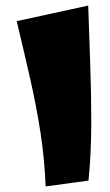

<svg xmlns="http://www.w3.org/2000/svg" viewBox="-20 -670 395 690"><path d="M144 0Q140 -100 125.5 -193.5Q111 -287 89 -384.5Q67 -482 40 -594L297 -650Q300 -556 304 -447.5Q308 -339 308 -229.5Q308 -120 298 -21Z"/></svg>

Font: Marhey ExtraBold
Style: Regular
Weight: 800
Designer: Nur Syamsi & Bustanul Arifin
Foundry: Namelatype
Version: Version 1.000; ttfautohint (v1.8.4.7-5d5b)